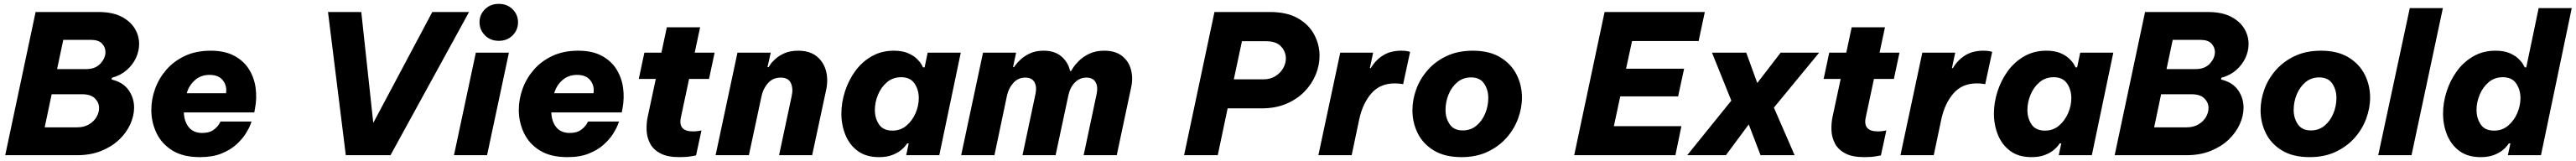

<svg xmlns="http://www.w3.org/2000/svg" viewBox="-20 -802 13310 832"><path d="M7 0 164 -740H488Q561 -740 607.5 -716Q654 -692 676.5 -654.5Q699 -617 699 -575Q699 -538 682.5 -502.5Q666 -467 634.5 -439.5Q603 -412 558 -400L557 -391Q616 -377 644.5 -336.5Q673 -296 673 -246Q673 -204 653.5 -160.5Q634 -117 596.5 -81Q559 -45 504 -22.5Q449 0 378 0ZM450 -596H307L275 -445H426Q473 -445 499 -473.5Q525 -502 525 -533Q525 -558 507 -577Q489 -596 450 -596ZM404 -315H247L211 -144H379Q414 -144 439.5 -159Q465 -174 478.5 -197Q492 -220 492 -244Q492 -272 470.5 -293.5Q449 -315 404 -315Z M1013 10Q926 10 870.5 -24.5Q815 -59 788.5 -115Q762 -171 762 -234Q762 -289 781.5 -343Q801 -397 839.5 -441.5Q878 -486 935.5 -513Q993 -540 1069 -540Q1142 -540 1191 -513.5Q1240 -487 1267 -443.5Q1294 -400 1301 -347.5Q1308 -295 1298 -242L1294 -221H930Q932 -173 956 -144Q980 -115 1025 -115Q1061 -115 1081.5 -129.5Q1102 -144 1111 -159Q1120 -174 1120 -174H1280Q1280 -174 1273 -155.5Q1266 -137 1248.5 -109.5Q1231 -82 1200.5 -54.5Q1170 -27 1124 -8.5Q1078 10 1013 10ZM945 -320H1148Q1154 -358 1132 -386.5Q1110 -415 1063 -415Q1018 -415 987 -387.5Q956 -360 945 -320Z M1767 0 1675 -740H1847L1909 -167L2214 -740H2404L1998 0Z M2558 -591Q2514 -591 2486 -619.5Q2458 -648 2458 -687Q2458 -726 2486 -754Q2514 -782 2558 -782Q2601 -782 2629 -754Q2657 -726 2657 -687Q2657 -647 2629 -619Q2601 -591 2558 -591ZM2326 0 2439 -530H2610L2497 0Z M2912 10Q2825 10 2769.5 -24.5Q2714 -59 2687.5 -115Q2661 -171 2661 -234Q2661 -289 2680.5 -343Q2700 -397 2738.5 -441.5Q2777 -486 2834.5 -513Q2892 -540 2968 -540Q3041 -540 3090 -513.5Q3139 -487 3166 -443.5Q3193 -400 3200 -347.5Q3207 -295 3197 -242L3193 -221H2829Q2831 -173 2855 -144Q2879 -115 2924 -115Q2960 -115 2980.5 -129.5Q3001 -144 3010 -159Q3019 -174 3019 -174H3179Q3179 -174 3172 -155.5Q3165 -137 3147.5 -109.5Q3130 -82 3099.5 -54.5Q3069 -27 3023 -8.5Q2977 10 2912 10ZM2844 -320H3047Q3053 -358 3031 -386.5Q3009 -415 2962 -415Q2917 -415 2886 -387.5Q2855 -360 2844 -320Z M3491 10Q3429 10 3392.5 -9.5Q3356 -29 3339.5 -60.5Q3323 -92 3321.5 -128Q3320 -164 3327 -198L3369 -394H3281L3310 -530H3398L3426 -661H3598L3570 -530H3673L3644 -394H3541L3499 -197Q3482 -123 3561 -123Q3578 -123 3591.5 -125.5Q3605 -128 3605 -128L3577 1Q3577 1 3552.5 5.5Q3528 10 3491 10Z M3678 0 3791 -530H3963L3946 -455H3952Q3952 -455 3960 -467.5Q3968 -480 3986.5 -497Q4005 -514 4034 -527Q4063 -540 4105 -540Q4163 -540 4199 -512Q4235 -484 4248 -437.5Q4261 -391 4249 -336L4177 0H4006L4071 -305Q4080 -344 4067 -372.5Q4054 -401 4015 -401Q3973 -401 3947.5 -371Q3922 -341 3914 -299L3850 0Z M4599 -540Q4642 -540 4670.5 -528Q4699 -516 4716 -500Q4733 -484 4741 -470.5Q4749 -457 4750 -454H4758L4774 -530H4945L4834 0H4663L4676 -61H4668Q4668 -61 4660.5 -50.5Q4653 -40 4636 -26Q4619 -12 4591 -1Q4563 10 4522 10Q4456 10 4413 -21.5Q4370 -53 4349 -104.5Q4328 -156 4328 -215Q4328 -272 4346.5 -329.5Q4365 -387 4399.5 -434.5Q4434 -482 4484.5 -511Q4535 -540 4599 -540ZM4637 -403Q4594 -403 4563.5 -377Q4533 -351 4517 -312Q4501 -273 4501 -234Q4501 -191 4522.5 -159Q4544 -127 4592 -127Q4634 -127 4664.5 -153Q4695 -179 4711.5 -217.5Q4728 -256 4728 -295Q4728 -338 4706 -370.5Q4684 -403 4637 -403Z M4947 0 5060 -530H5231L5215 -455H5220Q5220 -455 5229 -467.5Q5238 -480 5257 -497Q5276 -514 5304.5 -527Q5333 -540 5373 -540Q5431 -540 5465.5 -510Q5500 -480 5510 -435H5515Q5515 -435 5525 -451Q5535 -467 5555.5 -487.5Q5576 -508 5608.5 -524Q5641 -540 5687 -540Q5743 -540 5777.5 -513.5Q5812 -487 5824 -444Q5836 -401 5826 -353L5751 0H5580L5647 -316Q5655 -354 5641.5 -377.5Q5628 -401 5594 -401Q5559 -401 5534 -375Q5509 -349 5501 -309L5435 0H5264L5331 -316Q5339 -353 5326 -377Q5313 -401 5278 -401Q5242 -401 5217.5 -374.5Q5193 -348 5184 -309L5119 0Z M6099 0 6256 -740H6542Q6630 -740 6686.5 -708Q6743 -676 6771 -624Q6799 -572 6799 -514Q6799 -465 6779.5 -417Q6760 -369 6722 -329.5Q6684 -290 6628 -266Q6572 -242 6500 -242H6324L6273 0ZM6523 -589H6398L6356 -392H6508Q6545 -392 6571 -408.5Q6597 -425 6611 -449.5Q6625 -474 6625 -500Q6625 -535 6600 -562Q6575 -589 6523 -589Z M6793 0 6906 -530H7076L7059 -450H7064Q7087 -490 7126 -515Q7165 -540 7221 -540Q7244 -540 7255.5 -537Q7267 -534 7267 -534L7231 -367Q7231 -367 7218.5 -369Q7206 -371 7187 -371Q7112 -371 7067 -319.5Q7022 -268 7004 -185L6965 0Z M7533 10Q7446 10 7389.5 -24.5Q7333 -59 7306 -114Q7279 -169 7279 -232Q7279 -287 7299 -341.5Q7319 -396 7359 -441Q7399 -486 7457 -513Q7515 -540 7591 -540Q7677 -540 7733.5 -505.5Q7790 -471 7817.5 -416Q7845 -361 7845 -298Q7845 -243 7824.5 -188Q7804 -133 7764 -88.5Q7724 -44 7666 -17Q7608 10 7533 10ZM7539 -128Q7580 -128 7609.5 -152.5Q7639 -177 7655 -215.5Q7671 -254 7671 -296Q7671 -338 7649.5 -370Q7628 -402 7582 -402Q7541 -402 7511.5 -377.5Q7482 -353 7466 -314.5Q7450 -276 7450 -234Q7450 -192 7471.5 -160Q7493 -128 7539 -128Z M8115 0 8272 -740H8790L8758 -590H8414L8383 -447H8683L8652 -304H8353L8320 -150H8669L8638 0Z M8699 0 8927 -282 8827 -530H9004L9061 -373L9182 -530H9381L9147 -246L9254 0H9078L9017 -159L8899 0Z M9614 10Q9552 10 9515.5 -9.5Q9479 -29 9462.5 -60.5Q9446 -92 9444.5 -128Q9443 -164 9450 -198L9492 -394H9404L9433 -530H9521L9549 -661H9721L9693 -530H9796L9767 -394H9664L9622 -197Q9605 -123 9684 -123Q9701 -123 9714.5 -125.5Q9728 -128 9728 -128L9700 1Q9700 1 9675.5 5.5Q9651 10 9614 10Z M9801 0 9914 -530H10084L10067 -450H10072Q10095 -490 10134 -515Q10173 -540 10229 -540Q10252 -540 10263.5 -537Q10275 -534 10275 -534L10239 -367Q10239 -367 10226.5 -369Q10214 -371 10195 -371Q10120 -371 10075 -319.5Q10030 -268 10012 -185L9973 0Z M10555 -540Q10598 -540 10626.5 -528Q10655 -516 10672 -500Q10689 -484 10697 -470.5Q10705 -457 10706 -454H10714L10730 -530H10901L10790 0H10619L10632 -61H10624Q10624 -61 10616.5 -50.5Q10609 -40 10592 -26Q10575 -12 10547 -1Q10519 10 10478 10Q10412 10 10369 -21.5Q10326 -53 10305 -104.5Q10284 -156 10284 -215Q10284 -272 10302.5 -329.5Q10321 -387 10355.5 -434.5Q10390 -482 10440.5 -511Q10491 -540 10555 -540ZM10593 -403Q10550 -403 10519.5 -377Q10489 -351 10473 -312Q10457 -273 10457 -234Q10457 -191 10478.5 -159Q10500 -127 10548 -127Q10590 -127 10620.5 -153Q10651 -179 10667.5 -217.5Q10684 -256 10684 -295Q10684 -338 10662 -370.5Q10640 -403 10593 -403Z M10908 0 11065 -740H11389Q11462 -740 11508.5 -716Q11555 -692 11577.5 -654.5Q11600 -617 11600 -575Q11600 -538 11583.5 -502.5Q11567 -467 11535.5 -439.5Q11504 -412 11459 -400L11458 -391Q11517 -377 11545.5 -336.5Q11574 -296 11574 -246Q11574 -204 11554.5 -160.5Q11535 -117 11497.5 -81Q11460 -45 11405 -22.5Q11350 0 11279 0ZM11351 -596H11208L11176 -445H11327Q11374 -445 11400 -473.5Q11426 -502 11426 -533Q11426 -558 11408 -577Q11390 -596 11351 -596ZM11305 -315H11148L11112 -144H11280Q11315 -144 11340.5 -159Q11366 -174 11379.5 -197Q11393 -220 11393 -244Q11393 -272 11371.5 -293.5Q11350 -315 11305 -315Z M11916 10Q11829 10 11772.5 -24.5Q11716 -59 11689 -114Q11662 -169 11662 -232Q11662 -287 11682 -341.5Q11702 -396 11742 -441Q11782 -486 11840 -513Q11898 -540 11974 -540Q12060 -540 12116.5 -505.5Q12173 -471 12200.5 -416Q12228 -361 12228 -298Q12228 -243 12207.5 -188Q12187 -133 12147 -88.5Q12107 -44 12049 -17Q11991 10 11916 10ZM11922 -128Q11963 -128 11992.5 -152.5Q12022 -177 12038 -215.5Q12054 -254 12054 -296Q12054 -338 12032.5 -370Q12011 -402 11965 -402Q11924 -402 11894.5 -377.5Q11865 -353 11849 -314.5Q11833 -276 11833 -234Q11833 -192 11854.5 -160Q11876 -128 11922 -128Z M12270 0 12433 -760H12604L12442 0Z M12799 10Q12733 10 12690 -21.5Q12647 -53 12626 -104.5Q12605 -156 12605 -215Q12605 -272 12623.5 -329.5Q12642 -387 12676.5 -434.5Q12711 -482 12761.5 -511Q12812 -540 12876 -540Q12919 -540 12947.5 -528Q12976 -516 12993 -500Q13010 -484 13018 -470.5Q13026 -457 13027 -454H13035L13099 -760H13270L13111 0H12940L12953 -61H12945Q12945 -61 12937.5 -50.5Q12930 -40 12913 -26Q12896 -12 12868 -1Q12840 10 12799 10ZM12869 -127Q12911 -127 12941.5 -153Q12972 -179 12988.5 -217.5Q13005 -256 13005 -295Q13005 -338 12983 -370.5Q12961 -403 12914 -403Q12871 -403 12840.5 -377Q12810 -351 12794 -312Q12778 -273 12778 -234Q12778 -191 12799.5 -159Q12821 -127 12869 -127Z"/></svg>

Font: Be Vietnam Pro ExtraBold
Style: Italic
Weight: 800
Italic angle: -12°
Designer: Lam Bao, Tony Le, Vietanh Nguyen
Foundry: Yellow Type Foundry
Version: Version 1.002; ttfautohint (v1.8.3)